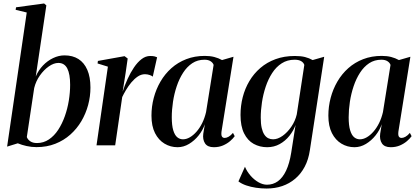

<svg xmlns="http://www.w3.org/2000/svg" viewBox="-20 -837 2405 1106"><path d="M186 -396.5Q201.5 -432.5 227.5 -459.8Q253.5 -487 286 -502.5Q318.5 -518 351.5 -518Q398.5 -518 431.8 -497Q465 -476 483 -434.5Q501 -393 501 -332.5Q501 -282 487.8 -232.5Q474.5 -183 448.8 -139.2Q423 -95.5 385.2 -61.8Q347.5 -28 298.5 -8.8Q249.5 10.5 190.5 10.5Q161 10.5 133 4.2Q105 -2 82.5 -11.5L21 7.5L134 -765L70 -780.5L72.5 -795L234 -817L247 -806ZM134.5 -47.5Q139.5 -33.5 154.2 -23.2Q169 -13 193 -13Q231 -13 261.8 -33.8Q292.5 -54.5 315.2 -89.2Q338 -124 353.5 -167.8Q369 -211.5 376.5 -258.2Q384 -305 384 -349Q384 -410 367.8 -442.2Q351.5 -474.5 316 -474.5Q290 -474.5 261.2 -454.5Q232.5 -434.5 209.5 -401.8Q186.5 -369 177 -330Z M536 0 601.5 -453 542 -471.5 544 -486 697.5 -513.5 715.5 -500 703.5 -416 686.5 -309Q698.5 -346 715 -382.2Q731.5 -418.5 751.8 -448.5Q772 -478.5 795.5 -496.5Q819 -514.5 845 -514.5Q861.5 -514.5 871 -512Q880.5 -509.5 885 -507L860 -395.5Q856 -400 842.5 -404.8Q829 -409.5 815 -409.5Q793 -409.5 773.2 -396Q753.5 -382.5 736.2 -361.8Q719 -341 705.8 -318.5Q692.5 -296 684 -278L643.5 0Z M1256 -79.5Q1253.5 -58.5 1258.5 -50.5Q1263.5 -42.5 1274.5 -42.5Q1284.5 -42.5 1297 -49.5Q1309.5 -56.5 1322 -71.5L1332 -52.5Q1322.5 -39 1305.5 -24.2Q1288.5 -9.5 1264.8 0.8Q1241 11 1211.5 11Q1175.5 11 1161 -11.2Q1146.5 -33.5 1151 -67L1160 -121.5Q1148.5 -87.5 1124.5 -57.2Q1100.5 -27 1069 -8Q1037.5 11 1003 11Q962 11 927.8 -9.5Q893.5 -30 873 -70.2Q852.5 -110.5 852.5 -171Q852.5 -223.5 865.8 -273.5Q879 -323.5 904.5 -367.2Q930 -411 967.2 -444.2Q1004.5 -477.5 1053 -496.2Q1101.5 -515 1160 -515Q1190 -515 1214.2 -508.8Q1238.5 -502.5 1259 -491L1325 -510ZM1210.5 -463Q1206.5 -475.5 1193.2 -484.2Q1180 -493 1158 -493Q1118 -493 1087.5 -472.8Q1057 -452.5 1034.8 -418Q1012.5 -383.5 998 -340.2Q983.5 -297 976.5 -250.8Q969.5 -204.5 969.5 -161.5Q969.5 -114.5 978 -86.5Q986.5 -58.5 1001 -46.5Q1015.5 -34.5 1034 -34.5Q1053.5 -34.5 1073.5 -46Q1093.5 -57.5 1112 -78.5Q1130.5 -99.5 1144.8 -128.2Q1159 -157 1167 -191.5Z M1765 28Q1757 82.5 1735.2 123.5Q1713.5 164.5 1680.5 192.5Q1647.5 220.5 1605.8 234.8Q1564 249 1515.5 249Q1485 249 1454.8 244.5Q1424.5 240 1398.2 231Q1372 222 1353.5 208L1391 123.5Q1403 152 1423.8 175.5Q1444.5 199 1469.2 213Q1494 227 1518 227Q1553 227 1580.8 207Q1608.5 187 1628 146Q1647.5 105 1657.5 42.5L1682.5 -117Q1670.5 -84 1647 -54.5Q1623.5 -25 1591 -7Q1558.5 11 1519 11Q1476.5 11 1441.5 -8.2Q1406.5 -27.5 1386 -68.8Q1365.5 -110 1365.5 -175Q1365.5 -227.5 1378.2 -277.2Q1391 -327 1416.5 -370Q1442 -413 1479.8 -445.5Q1517.5 -478 1567.2 -496.2Q1617 -514.5 1678.5 -514.5Q1713.5 -514.5 1737 -508.5Q1760.5 -502.5 1781 -491L1847.5 -510ZM1733 -463Q1729 -476 1715.2 -484.5Q1701.5 -493 1677 -493Q1635 -493 1602.8 -472.2Q1570.5 -451.5 1547.8 -416.2Q1525 -381 1510.5 -337.5Q1496 -294 1489 -247.8Q1482 -201.5 1482 -159.5Q1482 -124 1487.5 -100Q1493 -76 1502.8 -61.5Q1512.5 -47 1525.2 -40.8Q1538 -34.5 1553 -34.5Q1579.5 -34.5 1607.5 -54.2Q1635.5 -74 1658 -106.8Q1680.5 -139.5 1689.5 -178Z M2275 -79.5Q2272.5 -58.5 2277.5 -50.5Q2282.5 -42.5 2293.5 -42.5Q2303.5 -42.5 2316 -49.5Q2328.5 -56.5 2341 -71.5L2351 -52.5Q2341.5 -39 2324.5 -24.2Q2307.5 -9.5 2283.8 0.8Q2260 11 2230.5 11Q2194.5 11 2180 -11.2Q2165.5 -33.5 2170 -67L2179 -121.5Q2167.5 -87.5 2143.5 -57.2Q2119.5 -27 2088 -8Q2056.5 11 2022 11Q1981 11 1946.8 -9.5Q1912.5 -30 1892 -70.2Q1871.5 -110.5 1871.5 -171Q1871.5 -223.5 1884.8 -273.5Q1898 -323.5 1923.5 -367.2Q1949 -411 1986.2 -444.2Q2023.5 -477.5 2072 -496.2Q2120.5 -515 2179 -515Q2209 -515 2233.2 -508.8Q2257.5 -502.5 2278 -491L2344 -510ZM2229.5 -463Q2225.5 -475.5 2212.2 -484.2Q2199 -493 2177 -493Q2137 -493 2106.5 -472.8Q2076 -452.5 2053.8 -418Q2031.5 -383.5 2017 -340.2Q2002.5 -297 1995.5 -250.8Q1988.5 -204.5 1988.5 -161.5Q1988.5 -114.5 1997 -86.5Q2005.5 -58.5 2020 -46.5Q2034.5 -34.5 2053 -34.5Q2072.5 -34.5 2092.5 -46Q2112.5 -57.5 2131 -78.5Q2149.5 -99.5 2163.8 -128.2Q2178 -157 2186 -191.5Z"/></svg>

Font: Merriweather 144pt Medium
Style: Italic
Weight: 500
Italic angle: -7.8°
Version: Version 2.101